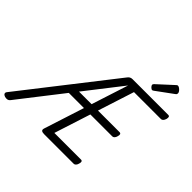

<svg xmlns="http://www.w3.org/2000/svg" viewBox="-342 -1571 1889 1889"><g transform="rotate(45 602.5 -627.0)"><path d="M920 0H507Q482 0 471.5 -9Q461 -18 468 -40L603 -459H392L36 -2Q26 11 11 14Q-4 17 -24 12Q-43 6 -49 -6.5Q-55 -19 -44 -33L685 -966Q697 -983 709.5 -990.5Q722 -998 740 -998H1239Q1250 -998 1254 -988Q1258 -978 1253 -958Q1247 -938 1237 -928Q1227 -918 1216 -918H840L718 -539H1021Q1032 -539 1036 -529Q1040 -519 1034 -499Q1029 -479 1019 -469Q1009 -459 998 -459H692L570 -80H943Q954 -80 958 -70.5Q962 -61 956 -40Q951 -21 941 -10.5Q931 0 920 0ZM454 -539H629L753 -923ZM953 -1058Q942 -1058 928.5 -1071.5Q915 -1085 915 -1095Q915 -1099 916.5 -1103Q918 -1107 924 -1113L1082 -1258Q1087 -1263 1091.5 -1266Q1096 -1269 1102 -1269Q1112 -1269 1124.5 -1260Q1137 -1251 1146 -1239Q1155 -1227 1155 -1216Q1155 -1209 1153 -1204Q1151 -1199 1140 -1191L972 -1068Q966 -1064 961.5 -1061Q957 -1058 953 -1058Z"/></g></svg>

Font: Playwrite US Trad
Style: Regular
Weight: 400
Designer: Veronika Burian, José Scaglione
Foundry: TypeTogether
Version: Version 1.002